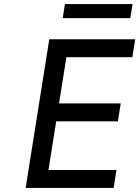

<svg xmlns="http://www.w3.org/2000/svg" viewBox="-20 -923 684 943"><path d="M204 0H106L222 -730H320ZM538 0H184L198 -88H552ZM559 -327H236L250 -415H573ZM630 -642H286L300 -730H644ZM620 -834H288L299 -903H631Z"/></svg>

Font: Sora Variable Italic
Style: Regular
Weight: 400
Designer: Jonathan Barnbrook, Julián Moncada
Foundry: Barnbrook Fonts
Version: Version 2.000